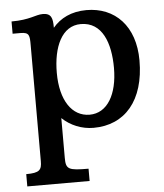

<svg xmlns="http://www.w3.org/2000/svg" viewBox="-53 -552 717 838"><g transform="rotate(-5 305.5 -133.0)"><path d="M101.1 134.3C101.1 172.9 91.8 185.5 32.7 185.5V239.3H305.7V185.5C217.3 185.5 206.5 179.7 206.5 129.4V-44.9C242.7 -10.3 292 9.8 343.3 9.8C481.4 9.8 568.4 -90.8 568.4 -266.1C568.4 -416.5 481.9 -504.9 356.4 -504.9C290 -504.9 241.2 -479.5 208.5 -440.4V-441.9C208.5 -481.9 203.1 -504.4 165.5 -504.4C132.8 -504.4 108.9 -483.9 26.9 -483.9V-430.2H61.5C100.6 -430.2 101.1 -416 101.1 -373.5ZM204.1 -243.2C204.1 -356.9 243.7 -446.3 326.7 -446.3C420.9 -446.3 454.6 -352.1 454.6 -243.2C454.6 -127 408.7 -48.8 331.5 -48.8C254.4 -48.8 204.1 -122.1 204.1 -243.2Z"/></g></svg>

Font: Arbutus Slab
Style: Regular
Weight: 400
Designer: Karolina Lach
Foundry: Karolina Lach
Version: Version 1.001